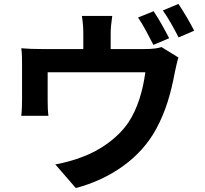

<svg xmlns="http://www.w3.org/2000/svg" viewBox="-20 -885 1040 975"><path d="M760 -828 681 -796C708 -757 738 -698 759 -657L839 -691C820 -728 785 -792 760 -828ZM886 -865 807 -832C834 -795 866 -736 887 -695L966 -729C949 -764 912 -827 886 -865ZM886 -593 800 -646C782 -640 758 -636 717 -636H542V-712C542 -741 544 -761 550 -804H396C402 -761 403 -741 403 -712V-636H190C152 -636 122 -637 88 -640C92 -617 92 -577 92 -554C92 -517 92 -414 92 -381C92 -354 91 -322 88 -297H226C223 -317 222 -349 222 -371C222 -402 222 -483 222 -518H718C706 -428 680 -334 630 -260C573 -179 485 -121 403 -90C361 -73 306 -58 261 -50L365 70C543 23 694 -83 773 -230C823 -321 849 -418 867 -514C871 -533 879 -571 886 -593Z"/></svg>

Font: Noto Sans Mono CJK HK
Style: Bold
Weight: 700
Designer: Ryoko NISHIZUKA 西塚涼子 (kana, bopomofo & ideographs); Paul D. Hunt (Latin, Greek & Cyrillic); Sandoll Communications 산돌커뮤니
Foundry: Adobe
Version: Version 2.004;hotconv 1.0.118;makeotfexe 2.5.65603